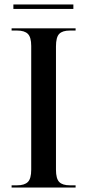

<svg xmlns="http://www.w3.org/2000/svg" viewBox="-20 -841 391 861"><path d="M32 0V-10H57Q90 -10 105 -25Q120 -40 120 -80V-635Q120 -674 105 -689Q90 -704 57 -704H32V-714H319V-704H293Q260 -704 245.5 -689Q231 -674 231 -633V-80Q231 -40 245.5 -25Q260 -10 293 -10H319V0ZM40 -801V-821H309V-801Z"/></svg>

Font: Noto Serif Display SemiCondensed Medium
Style: Regular
Weight: 500
Width: 4
Designer: Monotype Design Team
Foundry: Monotype Imaging Inc.
Version: Version 2.009